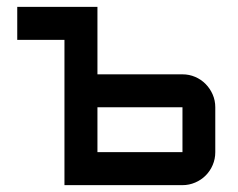

<svg xmlns="http://www.w3.org/2000/svg" viewBox="-20 -540 694 560"><path d="M512.2 -227.1H264.2V-96.2H512.2ZM264.2 -323.2H512.2Q531.7 -323.2 549.3 -315.7Q566.9 -308.1 579.8 -294.9Q592.8 -281.7 600.3 -264.4Q607.9 -247.1 607.9 -227.1V-96.2Q607.9 -76.2 600.3 -58.6Q592.8 -41 579.8 -28.1Q566.9 -15.1 549.3 -7.6Q531.7 0 512.2 0H168V-423.8H30.3V-520H264.2Z"/></svg>

Font: Aldrich [RUS by Daymarius]
Style: Regular
Weight: 400
Designer: Matthew Desmond
Foundry: Matthew Desmond
Version: Version 1.002 August 24, 2018